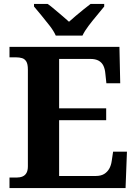

<svg xmlns="http://www.w3.org/2000/svg" viewBox="-20 -951 693 971"><path d="M28 0V-53H63Q81 -53 94 -58.5Q107 -64 114 -76.5Q121 -89 121 -110V-599Q121 -627 113 -640Q105 -653 91.5 -657Q78 -661 62 -661H28V-714H584L588 -530H518L513 -577Q511 -602 503 -618.5Q495 -635 479 -644Q463 -653 437 -653H279V-403H517V-343H279V-61H464Q490 -61 506.5 -71Q523 -81 532.5 -98Q542 -115 545 -137L552 -184H622L615 0ZM262 -771Q252 -794 231.5 -820.5Q211 -847 189.5 -873Q168 -899 152 -918V-931H221Q236 -921 255 -904.5Q274 -888 294 -871.5Q314 -855 329 -841Q344 -855 364 -871.5Q384 -888 404 -904.5Q424 -921 438 -931H507V-918Q492 -899 470 -873Q448 -847 428 -820.5Q408 -794 397 -771Z"/></svg>

Font: Noto Serif Khmer
Style: Bold
Weight: 700
Version: Version 2.003